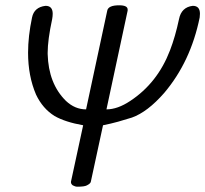

<svg xmlns="http://www.w3.org/2000/svg" viewBox="-20 -471 775 725"><path d="M294 2Q226 -10 186 -33Q141 -61 116 -114Q86 -184 86 -272Q86 -334 101 -405Q109 -444 152 -449Q179 -449 179 -419Q179 -410 177 -399Q160 -320 160 -272Q160 -270 160 -267Q163 -155 229 -90Q263 -58 305 -58L385 -431Q389 -451 430 -451Q462 -451 462 -435Q462 -433 462 -431L382 -58Q424 -58 472 -90Q575 -158 622 -281Q642 -333 656 -399Q665 -444 708 -449Q735 -449 735 -419Q735 -413 734 -405Q700 -238 600 -120Q537 -48 478 -27Q453 -19 426 -11.5Q399 -4 369 2L323 215Q322 222 308 229Q299 234 272 234Q264 234 255 229Q248 224 248 217Q248 216 248 215Z"/></svg>

Font: New Athena Unicode
Style: Italic
Weight: 400
Designer: J. Rusten 1997; rev. by R. Hancock 2001, 2002, rev. by D. Mastronarde 2002-2019
Foundry: Society for Classical Studies (formerly American Philological Association)
Version: Version 5.008